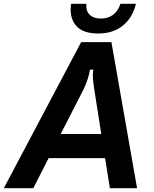

<svg xmlns="http://www.w3.org/2000/svg" viewBox="-71 -983 807 1003"><path d="M103 0H-51L353 -763H511L645 0H503L478 -157H183ZM246 -283H458L420 -526Q414 -564 414 -588Q414 -606 417 -619H399Q391 -570 366 -517ZM298 -935Q298 -943 300 -963H380Q377 -925 398 -905.5Q419 -886 456 -886Q493 -886 519.5 -905.5Q546 -925 558 -963H639Q622 -891 571 -849.5Q520 -808 442 -808Q369 -808 333.5 -841.5Q298 -875 298 -935Z"/></svg>

Font: Open Sauce Sans
Style: Bold Italic
Weight: 700
Italic angle: -10°
Designer: Alfredo Marco Pradil
Foundry: Creative Sauce Fz LLC
Version: Version 1.477